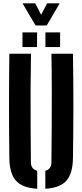

<svg xmlns="http://www.w3.org/2000/svg" viewBox="-20 -1122 493 1150"><path d="M36 -174Q34 -329.5 34 -487.2Q34 -645 36 -800H165.5Q163.5 -696.5 163.2 -585.8Q163 -475 163.5 -364.5Q164 -254 165 -150.5Q165 -130 174.5 -117Q184 -104 203 -99V8.5Q114.5 3.5 76 -39.2Q37.5 -82 36 -174ZM251.5 8.5V-99Q270 -104 279 -117Q288 -130 288 -150.5Q289 -254 289.8 -364.5Q290.5 -475 290.2 -585.8Q290 -696.5 288 -800H417Q419.5 -645 419.5 -487.2Q419.5 -329.5 417 -174Q415.5 -82 377.2 -39.2Q339 3.5 251.5 8.5ZM252 -840V-928H340V-840ZM114.5 -840V-928H202V-840ZM193 -969.5 115 -1102H191L226.5 -1033.5L262 -1102H337.5L260 -969.5Z"/></svg>

Font: Big Shoulders Stencil Display Thin ExtraBold
Style: Regular
Weight: 800
Version: Version 2.001